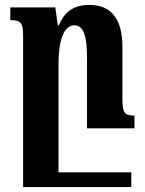

<svg xmlns="http://www.w3.org/2000/svg" viewBox="-20 -522 589 781"><path d="M478 -118V-331C478 -444 433 -502 344 -502C272 -502 240 -467 219 -419H215L205 -492H22V-440C65 -440 74 -431 74 -374V239H514V179H218V-263C218 -350 237 -419 282 -419C323 -419 334 -369 334 -283V0H527V-52C488 -52 478 -60 478 -118Z"/></svg>

Font: Noto Serif Armenian ExtraCondensed ExtraBold
Style: Regular
Weight: 800
Width: 2
Designer: Monotype Design Team
Foundry: Monotype Imaging Inc.
Version: Version 2.008